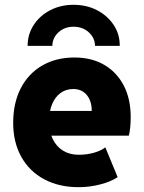

<svg xmlns="http://www.w3.org/2000/svg" viewBox="-20 -776 602 804"><path d="M309.6 7.8Q226.6 7.8 164.8 -25.4Q103 -58.6 69.1 -119.4Q35.2 -180.2 35.2 -261.7Q35.2 -344.7 66.9 -406.2Q98.6 -467.8 156.5 -501.5Q214.4 -535.2 292 -535.2Q363.8 -535.2 416.5 -504.4Q469.2 -473.6 498.3 -417.7Q527.3 -361.8 527.3 -286.1Q527.3 -265.1 525.4 -243.7Q523.4 -222.2 519.5 -208H173.8V-311.5H364.3Q364.3 -339.4 354.7 -360.1Q345.2 -380.9 327.9 -392.1Q310.5 -403.3 287.1 -403.3Q256.3 -403.3 233.4 -386.5Q210.4 -369.6 198 -339.4Q185.5 -309.1 185.5 -267.6Q185.5 -225.1 200.9 -193.6Q216.3 -162.1 244.1 -145Q272 -127.9 309.6 -127.9Q344.2 -127.9 374.5 -136.7Q404.8 -145.5 420.9 -159.2L472.7 -34.2Q444.3 -15.1 399.7 -3.7Q355 7.8 309.6 7.8ZM288.1 -755.9Q342.8 -755.9 386.5 -733.2Q430.2 -710.4 456.1 -671.4Q481.9 -632.3 481.4 -584H377.9Q377.4 -617.7 351.6 -640.9Q325.7 -664.1 288.1 -664.1Q250.5 -664.1 225.1 -640.9Q199.7 -617.7 199.2 -584H95.7Q95.7 -632.3 121.1 -671.4Q146.5 -710.4 190.2 -733.2Q233.9 -755.9 288.1 -755.9Z"/></svg>

Font: Reddit Mono Black
Style: Regular
Weight: 900
Monospace: yes
Designer: Stephen Hutchings
Foundry: Reddit
Version: Version 1.014